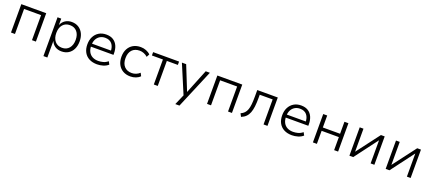

<svg xmlns="http://www.w3.org/2000/svg" viewBox="73 -1725 6981 3129"><g transform="rotate(20 3563.5 -160.5)"><path d="M98 0V-492H530V0H462V-434H167V0Z M726 180V-493H790V-381Q812 -437 860 -469Q908 -501 973 -501Q1041 -501 1092 -469Q1143 -437 1171 -380Q1199 -323 1199 -246Q1199 -170 1171.5 -112.5Q1144 -55 1093 -23.5Q1042 8 973 8Q909 8 862 -23Q815 -54 794 -109V180ZM962 -50Q1040 -50 1085 -103.5Q1130 -157 1130 -247Q1130 -337 1085 -389.5Q1040 -442 962 -442Q884 -442 839 -389.5Q794 -337 794 -247Q794 -157 839 -103.5Q884 -50 962 -50Z M1591 8Q1512 8 1454 -22Q1396 -52 1364.5 -109Q1333 -166 1333 -246Q1333 -321 1362 -378Q1391 -435 1444.5 -468Q1498 -501 1572 -501Q1645 -501 1693.5 -470Q1742 -439 1767 -383.5Q1792 -328 1792 -252V-229H1382V-281H1752L1731 -261Q1731 -348 1690 -396.5Q1649 -445 1572 -445Q1521 -445 1482 -421.5Q1443 -398 1421.5 -356Q1400 -314 1400 -255V-247Q1400 -183 1423.5 -139.5Q1447 -96 1489.5 -73.5Q1532 -51 1590 -51Q1632 -51 1675 -62.5Q1718 -74 1756 -106L1783 -56Q1746 -23 1694 -7.5Q1642 8 1591 8Z M2168 8Q2094 8 2039 -23.5Q1984 -55 1954 -112Q1924 -169 1924 -247Q1924 -325 1954.5 -382Q1985 -439 2039.5 -470Q2094 -501 2169 -501Q2218 -501 2263 -483.5Q2308 -466 2338 -435L2311 -384Q2281 -412 2244.5 -426Q2208 -440 2173 -440Q2089 -440 2041.5 -389.5Q1994 -339 1994 -246Q1994 -154 2041.5 -103Q2089 -52 2172 -52Q2207 -52 2243.5 -66Q2280 -80 2308 -107L2335 -56Q2307 -26 2262.5 -9Q2218 8 2168 8Z M2575 0V-434H2384V-492H2834V-434H2643V0Z M3013 180 3101 -23V25L2883 -492H2957L3128 -66H3124L3296 -492H3368L3085 180Z M3498 0V-492H3930V0H3862V-434H3567V0Z M4091 10 4063 -43Q4102 -60 4126.5 -86Q4151 -112 4165 -151Q4179 -190 4184.5 -245Q4190 -300 4190 -376V-492H4546V0H4478V-434H4254V-374Q4254 -292 4246.5 -229Q4239 -166 4221 -119.5Q4203 -73 4171.5 -41.5Q4140 -10 4091 10Z M4970 8Q4891 8 4833 -22Q4775 -52 4743.5 -109Q4712 -166 4712 -246Q4712 -321 4741 -378Q4770 -435 4823.5 -468Q4877 -501 4951 -501Q5024 -501 5072.5 -470Q5121 -439 5146 -383.5Q5171 -328 5171 -252V-229H4761V-281H5131L5110 -261Q5110 -348 5069 -396.5Q5028 -445 4951 -445Q4900 -445 4861 -421.5Q4822 -398 4800.5 -356Q4779 -314 4779 -255V-247Q4779 -183 4802.5 -139.5Q4826 -96 4868.5 -73.5Q4911 -51 4969 -51Q5011 -51 5054 -62.5Q5097 -74 5135 -106L5162 -56Q5125 -23 5073 -7.5Q5021 8 4970 8Z M5334 0V-492H5403V-284H5702V-492H5771V0H5702V-226H5403V0Z M5967 0V-492H6032V-86H6027L6335 -492H6400V0H6335V-408H6340L6033 0Z M6596 0V-492H6661V-86H6656L6964 -492H7029V0H6964V-408H6969L6662 0Z"/></g></svg>

Font: Nunito Sans 8pt Light
Style: Regular
Weight: 300
Version: Version 3.101;gftools[0.9.27]